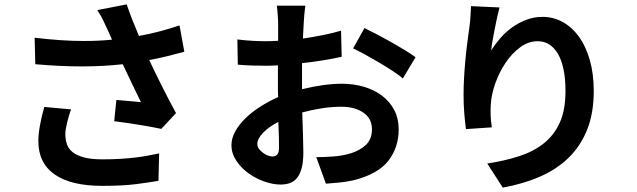

<svg xmlns="http://www.w3.org/2000/svg" viewBox="-20 -799 2908 876"><path d="M304 -300Q300 -289 295.5 -274Q291 -259 287 -243Q283 -227 280.5 -212.5Q278 -198 278 -187Q278 -162 285.5 -140.5Q293 -119 312.5 -104Q332 -89 364.5 -80.5Q397 -72 447 -72Q497 -72 533.5 -74.5Q570 -77 599.5 -80.5Q629 -84 654.5 -89Q680 -94 706 -99L703 26Q663 33 602 41Q541 49 447 49Q304 49 229.5 -3Q155 -55 155 -155Q155 -187 162.5 -228Q170 -269 182 -311ZM821 -563Q785 -553 744.5 -543Q704 -533 661 -525Q688 -467 720 -403.5Q752 -340 783 -283L716 -211Q697 -215 670.5 -220Q644 -225 615 -229.5Q586 -234 556.5 -238.5Q527 -243 501 -246L511 -343Q535 -341 568.5 -338Q602 -335 623 -333Q606 -368 583.5 -414.5Q561 -461 540 -506Q496 -501 450 -498.5Q404 -496 354 -496Q303 -496 250.5 -498.5Q198 -501 141 -506L138 -627Q260 -612 363 -612Q431 -612 491 -618Q486 -629 481 -640.5Q476 -652 471 -663Q458 -692 449 -710Q440 -728 424 -753L558 -779Q571 -741 584.5 -706.5Q598 -672 614 -635Q664 -644 709 -656Q754 -668 799 -683Z M1223 -85Q1236 -85 1244.5 -93.5Q1253 -102 1253 -126Q1253 -144 1252.5 -174.5Q1252 -205 1250 -243Q1206 -220 1180 -193Q1154 -166 1154 -141Q1154 -130 1161.5 -120Q1169 -110 1179.5 -102Q1190 -94 1202 -89.5Q1214 -85 1223 -85ZM1358 -392Q1406 -404 1453 -410.5Q1500 -417 1539 -417Q1593 -417 1640.5 -403Q1688 -389 1723.5 -362Q1759 -335 1779 -296.5Q1799 -258 1799 -209Q1799 -126 1751.5 -65Q1704 -4 1591 24Q1558 31 1526.5 34Q1495 37 1467 39L1423 -82Q1456 -82 1500 -85Q1544 -88 1583.5 -100.5Q1623 -113 1650 -138.5Q1677 -164 1677 -210Q1677 -258 1638 -285Q1599 -312 1537 -312Q1493 -312 1448.5 -305Q1404 -298 1359 -286Q1361 -229 1362.5 -179.5Q1364 -130 1364 -105Q1364 -61 1356.5 -32.5Q1349 -4 1335 13Q1321 30 1302 36.5Q1283 43 1260 43Q1225 43 1185.5 29Q1146 15 1113 -9Q1080 -33 1058 -66Q1036 -99 1036 -137Q1036 -168 1053 -199Q1070 -230 1099 -258.5Q1128 -287 1167 -312Q1206 -337 1249 -356Q1248 -373 1248 -389Q1248 -405 1248 -422V-501Q1234 -500 1221 -499.5Q1208 -499 1197 -499Q1165 -499 1130.5 -500Q1096 -501 1065 -504L1063 -619Q1105 -614 1136.5 -612.5Q1168 -611 1194 -611Q1207 -611 1220.5 -611.5Q1234 -612 1249 -613V-690Q1249 -698 1248.5 -709.5Q1248 -721 1247 -733Q1246 -745 1245 -756Q1244 -767 1243 -773H1373Q1368 -735 1366 -698Q1364 -661 1362 -623Q1409 -630 1454 -639Q1499 -648 1536 -659L1539 -540Q1499 -531 1452.5 -523.5Q1406 -516 1358 -511V-425ZM1643 -671Q1670 -658 1703 -640.5Q1736 -623 1768 -605Q1800 -587 1828.5 -569.5Q1857 -552 1876 -538L1818 -441Q1801 -456 1772 -475Q1743 -494 1710 -513.5Q1677 -533 1645 -550.5Q1613 -568 1591 -578Z M2259 -765Q2254 -747 2248.5 -721.5Q2243 -696 2237.5 -668.5Q2232 -641 2227.5 -615Q2223 -589 2221 -569Q2238 -596 2261.5 -623.5Q2285 -651 2314.5 -672.5Q2344 -694 2379.5 -708Q2415 -722 2455 -722Q2505 -722 2547.5 -698.5Q2590 -675 2621.5 -631.5Q2653 -588 2671 -525Q2689 -462 2689 -384Q2689 -284 2659.5 -209Q2630 -134 2575.5 -80.5Q2521 -27 2444.5 6.5Q2368 40 2274 57L2203 -53Q2282 -65 2347.5 -86Q2413 -107 2460.5 -144.5Q2508 -182 2534 -239.5Q2560 -297 2560 -383Q2560 -494 2526 -552.5Q2492 -611 2433 -611Q2391 -611 2353 -583Q2315 -555 2286 -511.5Q2257 -468 2239 -416.5Q2221 -365 2219 -318Q2218 -299 2218.5 -275Q2219 -251 2224 -218L2106 -210Q2102 -238 2098.5 -279Q2095 -320 2095 -368Q2095 -401 2097 -439Q2099 -477 2102.5 -516.5Q2106 -556 2111 -595.5Q2116 -635 2121 -671Q2125 -697 2126.5 -724Q2128 -751 2129 -771Z"/></svg>

Font: Kinto Sans
Style: Bold
Weight: 700
Designer: Authors: Ryoko NISHIZUKA  (kana & ideographs); Paul D. Hunt (Latin, Greek & Cyrillic); Wenlong ZHANG  (bopomofo); Sandol
Foundry: Adobe Systems Incorporated, ookami Inc.
Version: Version 0.001